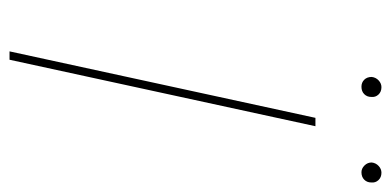

<svg xmlns="http://www.w3.org/2000/svg" viewBox="-234 -606 840 413"><g transform="rotate(90 186.5 -400.0)"><path d="M234 -658H252L109 0H91ZM146 -779Q147 -788 153.5 -794Q160 -800 168 -800Q178 -800 184 -793.5Q190 -787 189 -778Q189 -769 183 -763Q177 -757 167 -757Q158 -757 152 -763Q146 -769 146 -779ZM330 -779Q331 -788 337.5 -794Q344 -800 352 -800Q362 -800 368 -793.5Q374 -787 373 -778Q373 -769 367 -763Q361 -757 351 -757Q343 -757 336.5 -763.5Q330 -770 330 -779Z"/></g></svg>

Font: Ysabeau Thin
Style: Italic
Weight: 200
Italic angle: -12°
Designer: Christian Thalmann (Catharsis Fonts)
Version: Version 0.003